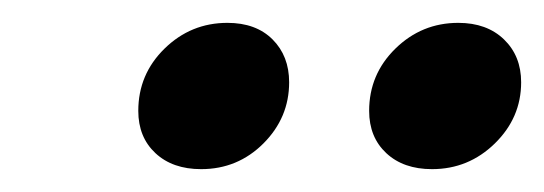

<svg xmlns="http://www.w3.org/2000/svg" viewBox="-20 -684 476 168"><path d="M101 -587Q101 -619 124 -641.5Q147 -664 179 -664Q204 -664 218.5 -649.5Q233 -635 233 -612Q233 -581 210.5 -558.5Q188 -536 156 -536Q131 -536 116 -550Q101 -564 101 -587ZM303 -587Q303 -619 326 -641.5Q349 -664 381 -664Q406 -664 421 -649.5Q436 -635 436 -612Q436 -581 413 -558.5Q390 -536 358 -536Q333 -536 318 -550Q303 -564 303 -587Z"/></svg>

Font: K2D SemiBold
Style: Italic
Weight: 600
Italic angle: -10°
Designer: Katatrad Aksorn Co.,Ltd.
Foundry: Cadson Demak Co.,Ltd.
Version: Version 1.000; ttfautohint (v1.6)